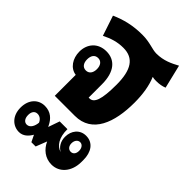

<svg xmlns="http://www.w3.org/2000/svg" viewBox="-261 -684 1050 1050"><g transform="rotate(45 264.5 -159.0)"><path d="M104 0H259C393 0 439 -128 439 -282C439 -346 430 -404 410 -451L411 -452C421 -449 430 -449 439 -449C464 -449 484 -453 501 -460L468 -597C431 -577 390 -556 333 -556C301 -556 266 -575 207 -575C134 -575 75 -560 19 -535L58 -418C100 -439 138 -451 184 -451C264 -451 300 -396 300 -282C300 -166 283 -124 248 -124H242V-227C242 -326 197 -372 132 -372C66 -372 28 -325 28 -266C28 -213 58 -168 104 -162ZM126 -218C101 -218 88 -238 88 -266C88 -295 101 -314 126 -314C150 -314 164 -295 164 -266C164 -237 150 -218 126 -218ZM105 279C137 279 159 257 174 231L193 270H226L251 206C270 248 307 279 357 279C418 279 463 228 463 152V137C463 78 435 33 380 33C332 33 302 71 302 119C302 155 320 182 345 195C307 185 281 144 282 80H222L199 146L195 138C179 105 152 77 105 77C56 77 17 114 17 178C17 243 59 279 105 279ZM382 155C364 155 352 140 352 119C352 97 364 81 382 81C399 81 411 97 411 119C411 141 400 155 382 155ZM107 220C88 220 75 204 75 177C75 154 85 136 107 136C124 136 139 146 147 165C145 191 132 220 107 220Z"/></g></svg>

Font: Noto Sans Thai Looped ExtraCondensed ExtraBold
Style: Regular
Weight: 800
Width: 2
Designer: Sasikarn Vongin, Ben Mitchell
Foundry: The Fontpad Ltd
Version: Version 1.001